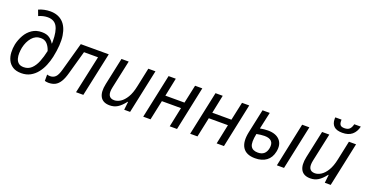

<svg xmlns="http://www.w3.org/2000/svg" viewBox="-34 -1480 4206 2199"><g transform="rotate(20 2068.5 -380.0)"><path d="M230 10Q166 10 126 -15.5Q86 -41 66 -82.5Q46 -124 43.5 -174.5Q41 -225 51 -275Q65 -337 96 -391.5Q127 -446 177 -479.5Q227 -513 295 -513Q355 -513 390 -487.5Q425 -462 443 -429H446Q447 -437 447 -444Q447 -451 447 -456Q447 -578 413 -637Q379 -696 299 -696Q246 -696 190 -671L164 -740Q192 -754 230 -762Q268 -770 304 -770Q397 -770 455 -717Q513 -664 529.5 -558Q546 -452 512 -292Q500 -237 478 -183.5Q456 -130 421.5 -86Q387 -42 339.5 -16Q292 10 230 10ZM233 -64Q288 -64 326 -99.5Q364 -135 388.5 -195.5Q413 -256 429 -332Q415 -379 385.5 -412Q356 -445 306 -445Q242 -445 199 -394.5Q156 -344 139 -266Q133 -235 131.5 -200Q130 -165 138.5 -134Q147 -103 169.5 -83.5Q192 -64 233 -64Z M560 7Q545 7 533.5 4.5Q522 2 516 0V-77Q533 -71 553 -71Q592 -71 618 -96Q644 -121 663 -191L759 -536H1100L985 0H896L996 -462H825L746 -180Q727 -110 701.5 -69Q676 -28 642 -10.5Q608 7 560 7Z M1308 10Q1226 10 1194 -45.5Q1162 -101 1184 -204L1255 -536H1343L1270 -196Q1255 -128 1272.5 -95.5Q1290 -63 1337 -63Q1374 -63 1412 -87Q1450 -111 1482.5 -164Q1515 -217 1533 -305L1582 -536H1669L1555 0H1483L1494 -99H1489Q1444 -41 1402.5 -15.5Q1361 10 1308 10Z M1715 0 1829 -536H1917L1871 -313H2104L2152 -536H2240L2127 0H2038L2088 -240H1855L1804 0Z M2287 0 2401 -536H2489L2443 -313H2676L2724 -536H2812L2699 0H2610L2660 -240H2427L2376 0Z M3080 10Q2972 10 2929 -56Q2886 -122 2912 -246L2974 -536H3062L3017 -330Q3040 -335 3065.5 -337.5Q3091 -340 3113 -340Q3210 -340 3257.5 -288Q3305 -236 3286 -145Q3270 -68 3216.5 -29Q3163 10 3080 10ZM3344 0 3457 -536H3545L3431 0ZM3098 -268Q3078 -268 3051 -265Q3024 -262 3001 -257Q2978 -147 3000.5 -104.5Q3023 -62 3088 -62Q3181 -62 3199 -156Q3209 -212 3183 -240Q3157 -268 3098 -268Z M3753 10Q3671 10 3639 -45.5Q3607 -101 3629 -204L3700 -536H3788L3715 -196Q3700 -128 3717.5 -95.5Q3735 -63 3782 -63Q3819 -63 3857 -87Q3895 -111 3927.5 -164Q3960 -217 3978 -305L4027 -536H4114L4000 0H3928L3939 -99H3934Q3889 -41 3847.5 -15.5Q3806 10 3753 10ZM3919 -606Q3849 -606 3816.5 -637Q3784 -668 3784 -725Q3784 -725 3784 -731Q3784 -737 3785 -745H3861V-728Q3861 -696 3874.5 -680Q3888 -664 3925 -664Q3966 -664 3986.5 -684.5Q4007 -705 4016 -745H4096Q4080 -678 4036.5 -642Q3993 -606 3919 -606Z"/></g></svg>

Font: Noto Sans
Style: Italic
Weight: 400
Italic angle: -12°
Designer: Monotype Design Team
Foundry: Monotype Imaging Inc.
Version: Version 2.013; ttfautohint (v1.8.4.7-5d5b)